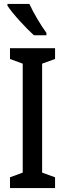

<svg xmlns="http://www.w3.org/2000/svg" viewBox="-20 -1053 332 980"><path d="M130 -1033H18V-1024C44 -983 115 -907 153 -873H217V-885C191 -920 150 -988 130 -1033ZM261 -93V-148L195 -172V-728L261 -752V-807H31V-752L96 -728V-172L31 -148V-93Z"/></svg>

Font: Noto Sans Kannada UI ExtraCondensed Medium
Style: Regular
Weight: 500
Width: 2
Designer: Jelle Bosma - Monotype Design Team
Foundry: Monotype Imaging Inc.
Version: Version 2.005